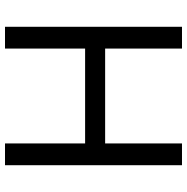

<svg xmlns="http://www.w3.org/2000/svg" viewBox="-10 -737 747 767"><g transform="rotate(-90 363.5 -353.5)"><path d="M87 0V-707H174V-387H553V-707H640V0H553V-307H174V0Z"/></g></svg>

Font: Onest
Style: Regular
Weight: 400
Designer: Dmitri Voloshin, Andrey Kudryavtsev
Foundry: Dmitri Voloshin, Andrey Kudryavtsev
Version: Version 1.000;gftools[0.9.33]